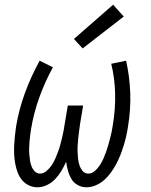

<svg xmlns="http://www.w3.org/2000/svg" viewBox="-20 -785 640 813"><path d="M346 8Q326 8 309 -1.5Q292 -11 282.5 -27Q273 -43 268 -61.5Q263 -80 260 -100Q251 -80 240 -61.5Q229 -43 214 -27Q199 -11 179 -1.5Q159 8 139 8Q119 8 101.5 -0.5Q84 -9 72.5 -23.5Q61 -38 54.5 -55.5Q48 -73 44.5 -92Q41 -111 40 -130.5Q39 -150 40 -169.5Q41 -189 43 -209Q45 -229 48 -249Q60 -321 85.5 -391Q111 -461 148 -528L204 -500Q170 -438 146.5 -372.5Q123 -307 112 -241Q110 -227 108 -213.5Q106 -200 105 -186.5Q104 -173 103.5 -159Q103 -145 104 -132Q105 -119 107 -106Q109 -93 113.5 -81Q118 -69 127 -59.5Q136 -50 150 -50Q164 -50 177 -61Q190 -72 199 -85.5Q208 -99 214 -113Q220 -127 225.5 -141.5Q231 -156 235 -171Q239 -186 242.5 -200.5Q246 -215 249 -230Q252 -245 254 -260L267 -338H332L319 -260Q317 -245 315 -230.5Q313 -216 311.5 -201Q310 -186 309 -171.5Q308 -157 308.5 -142Q309 -127 310.5 -113Q312 -99 316.5 -85.5Q321 -72 330 -61Q339 -50 354 -50Q369 -50 381.5 -61Q394 -72 402.5 -85Q411 -98 417.5 -112.5Q424 -127 429 -141Q434 -155 438 -169.5Q442 -184 446 -198.5Q450 -213 453 -228Q456 -243 458 -257Q469 -323 467.5 -388.5Q466 -454 451 -515L514 -528Q529 -461 531.5 -391Q534 -321 522 -249Q519 -229 514.5 -209Q510 -189 504 -169.5Q498 -150 490.5 -130.5Q483 -111 473 -92Q463 -73 450.5 -55.5Q438 -38 422 -23.5Q406 -9 386 -0.5Q366 8 346 8ZM330 -580 293 -620 459 -765 504 -715Z"/></svg>

Font: Iosevka SS04 Lt Ex Obl
Style: Regular
Weight: 300
Width: 7
Italic angle: -9°
Monospace: yes
Designer: Belleve Invis
Foundry: Belleve Invis
Version: Version 19.0.0; ttfautohint (v1.8.4)